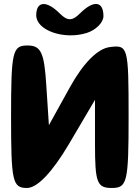

<svg xmlns="http://www.w3.org/2000/svg" viewBox="-20 -984 695 954"><path d="M35 -404C35 -83 42 -50 114 -50C165 -50 239 -127 323 -269L452 -488V-269C452 -77 462 -50 535 -50C612 -50 619 -77 619 -406C619 -752 616 -762 525 -750C465 -742 394 -671 327 -550L223 -362L210 -560C200 -722 184 -758 117 -758C42 -758 35 -729 35 -404ZM160 -908C160 -833 298 -785 410 -820C456 -834 494 -872 494 -904C494 -979 445 -985 377 -917C339 -879 315 -879 277 -917C211 -983 160 -979 160 -908Z"/></svg>

Font: Hussar Skorodowane
Style: Bold
Weight: 700
Foundry: Cannot Into Space Fonts
Version: Version 0.892